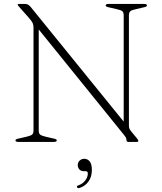

<svg xmlns="http://www.w3.org/2000/svg" viewBox="-20 -720 824 974"><path d="M268 -8Q268 0 253.5 0H73Q58.5 0 58.5 -8Q58.5 -13.5 71.5 -16.5L113 -26Q136.5 -31.5 143.2 -37.5Q150 -43.5 150 -58.5V-581Q150 -593 145.5 -603.2Q141 -613.5 123.5 -633L76 -686.5Q69.5 -693.5 69.5 -696.5Q69.5 -700 77 -700H108Q123 -700 135 -685.5L607.5 -103V-641.5Q607.5 -656.5 600.8 -662.8Q594 -669 570.5 -674L529 -683.5Q516 -686.5 516 -692Q516 -700 530.5 -700H711Q725.5 -700 725.5 -692Q725.5 -686.5 712.5 -683.5L671 -674Q647.5 -669 640.8 -662.8Q634 -656.5 634 -641.5V-84.5Q634 -73.5 636.5 -67.8Q639 -62 644 -55.5L674.5 -18.5Q682 -9 682 -5Q682 0 671.5 0H632.5Q621.5 0 621.5 -9Q621.5 -16 619.2 -21Q617 -26 605.5 -40L176.5 -570.5V-58.5Q176.5 -43.5 183.2 -37.5Q190 -31.5 213.5 -26L255 -16.5Q268 -13.5 268 -8ZM406 148.5Q391 148.5 382.8 139.5Q374.5 130.5 374.5 118Q374.5 103.5 384.2 94.5Q394 85.5 408 85.5Q424 85.5 435 98.8Q446 112 446 142.5Q446 177.5 428.5 201.2Q411 225 383.5 233.5Q374 236.5 371 230Q367.5 223 377.5 220.5Q399.5 212.5 412.5 195.5Q425.5 178.5 425.5 160Q425.5 148.5 414.5 148.5Z"/></svg>

Font: Fraunces 9pt S000 Thin
Style: Regular
Weight: 100
Version: Version 1.000; ttfautohint (v1.8.3)